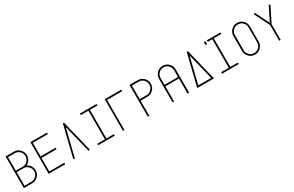

<svg xmlns="http://www.w3.org/2000/svg" viewBox="191 -2085 5361 3503"><g transform="rotate(-30 2871.0 -333.5)"><path d="M408 -271Q436 -227 436 -175Q436 -103 385 -52Q334 0 262 0H87V-667H262Q334 -667 385 -616Q436 -564 436 -492Q436 -440 408 -396Q380 -354 334 -333Q380 -312 408 -271ZM119 -349H262Q321 -349 363 -391Q405 -433 405 -492Q405 -551 363 -593Q321 -635 262 -635H119ZM262 -32Q321 -32 363 -74Q405 -116 405 -175Q405 -234 363 -276Q321 -318 262 -318H119V-32Z M641 -635V-349H958V-317H641V-32H958V0H609V-667H958V-635Z M1449 0 1306 -584 1162 0 1132 -8 1293 -667H1318L1480 -8Z M1844 -635V-32H2002V0H1653V-32H1812V-635H1653V-667H2002V-635Z M2206 0H2175V-667H2524V-635H2206Z M2872 -667Q2944 -667 2995 -616Q3046 -564 3046 -492Q3046 -420 2995 -369Q2944 -317 2872 -317H2729V0H2697V-667ZM2872 -349Q2931 -349 2973 -391Q3015 -433 3015 -492Q3015 -551 2973 -593Q2931 -635 2872 -635H2729V-349Z M3518 -616Q3569 -565 3569 -492V0H3536V-318H3251V0H3219V-492Q3219 -565 3270 -616Q3321 -667 3394 -667Q3467 -667 3518 -616ZM3536 -492Q3536 -551 3495 -593Q3453 -635 3394 -635Q3335 -635 3293 -593Q3251 -551 3251 -492V-349H3536Z M4090 0H3741V-32H3747L3903 -667H3928L4084 -32H4090ZM4051 -32 3915 -584 3780 -32Z M4454 -635V-32H4612V0H4263V-32H4422V-635H4327V-667H4612V-635ZM4295 -667V-603H4263V-667Z M5083 -616Q5134 -564 5134 -492V-175Q5134 -103 5083 -52Q5032 0 4960 0Q4888 0 4837 -52Q4785 -103 4785 -175V-492Q4785 -564 4837 -616Q4888 -667 4960 -667Q5032 -667 5083 -616ZM5103 -492Q5103 -551 5061 -593Q5019 -635 4960 -635Q4901 -635 4859 -593Q4817 -551 4817 -492V-175Q4817 -116 4859 -74Q4901 -32 4960 -32Q5019 -32 5061 -74Q5103 -116 5103 -175Z M5656 -647 5497 -330V0H5465V-330L5307 -647L5332 -667L5481 -369L5630 -667Z"/></g></svg>

Font: Zector
Style: Regular
Weight: 400
Designer: GGBot
Version: 0.72